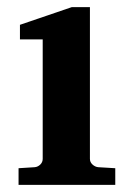

<svg xmlns="http://www.w3.org/2000/svg" viewBox="-20 -520 373 540"><path d="M32.2 0V-46.9L78.1 -49.8Q86.9 -50.8 93.5 -57.4Q100.1 -64 100.1 -73.2V-409.2H36.1V-450.2L182.1 -500H232.9V-73.2Q232.9 -64 240 -57.4Q247.1 -50.8 255.9 -49.8L304.2 -46.9V0Z"/></svg>

Font: Charis SIL Cyr
Style: Bold
Weight: 700
Foundry: SIL International
Version: Version 5.000